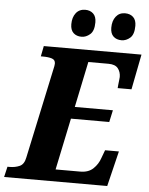

<svg xmlns="http://www.w3.org/2000/svg" viewBox="-84 -975 794 1024"><g transform="rotate(5 313.5 -463.0)"><path d="M-23 0 -10 -56H2Q31 -56 55 -66.5Q79 -77 86 -114L189 -596Q191 -604 192.5 -612.5Q194 -621 194 -626Q194 -646 175.5 -652Q157 -658 127 -658H116L127 -714H650L613 -525H539Q539 -529 540.5 -542.5Q542 -556 543.5 -569Q545 -582 545 -585Q545 -612 530 -631Q515 -650 479 -650H371L320 -405H524L510 -341H305L247 -64H379Q423 -64 448.5 -88.5Q474 -113 485 -146L501 -189H575L529 0ZM537 -781Q510 -781 493.5 -796.5Q477 -812 477 -843Q477 -880 495 -903Q513 -926 544 -926Q571 -926 587.5 -910.5Q604 -895 604 -864Q604 -818 583 -799.5Q562 -781 537 -781ZM323 -781Q296 -781 279.5 -796.5Q263 -812 263 -843Q263 -880 281 -903Q299 -926 331 -926Q357 -926 373.5 -910.5Q390 -895 390 -864Q390 -818 368.5 -799.5Q347 -781 323 -781Z"/></g></svg>

Font: Noto Serif SemiCondensed ExtraBold
Style: Italic
Weight: 800
Width: 4
Italic angle: -12°
Designer: Monotype Design Team
Foundry: Monotype Imaging Inc.
Version: Version 2.014; ttfautohint (v1.8.4.7-5d5b)